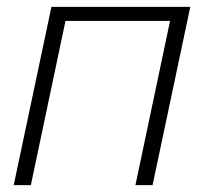

<svg xmlns="http://www.w3.org/2000/svg" viewBox="-20 -540 595 560"><path d="M20 0 130 -520H535L425 0H375L476 -479H171L70 0Z"/></svg>

Font: Raleway Light
Style: Italic
Weight: 300
Italic angle: -12°
Designer: Matt McInerney, Pablo Impallari, Rodrigo Fuenzalida
Foundry: Matt McInerney, Pablo Impallari, Rodrigo Fuenzalida
Version: Version 4.026